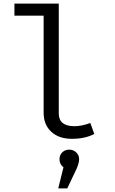

<svg xmlns="http://www.w3.org/2000/svg" viewBox="-20 -759 640 1065"><path d="M306 -130Q306 -59 393 -59Q434 -59 481 -77L503 -16Q453 11 378 11Q307 11 264.5 -28Q222 -67 222 -134V-672H60V-739H306ZM419 124Q419 145 404 179L353 286H303L332 169Q310 152 310 124Q310 101 325.5 86Q341 71 364 71Q387 71 403 86.5Q419 102 419 124Z"/></svg>

Font: Fira Mono
Style: Regular
Weight: 400
Designer: Carrois Corporate & Edenspiekermann AG
Foundry: Carrois Corporate GbR & Edenspiekermann AG
Version: Version 3.206